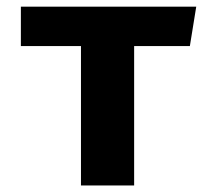

<svg xmlns="http://www.w3.org/2000/svg" viewBox="-20 -565 655 585"><path d="M577.9 -544.6 558.5 -424.6H388.7V0H226.7V-424.6H43.6V-544.6Z"/></svg>

Font: FiraCode Nerd Font
Style: Bold
Weight: 700
Designer: Carrois Corporate, Edenspiekermann AG, Nikita Prokopov
Foundry: Carrois Corporate, Edenspiekermann AG, Nikita Prokopov
Version: Version 6.002;Nerd Fonts 2.1.0